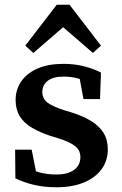

<svg xmlns="http://www.w3.org/2000/svg" viewBox="-20 -778 515 812"><path d="M218 14Q166 14 122.5 3.5Q79 -7 45 -24L44 -145H114L138 -23L89 -22V-72Q115 -58 147 -49Q179 -40 218 -40Q253 -40 275.5 -49.5Q298 -59 309 -75.5Q320 -92 320 -113Q320 -142 298.5 -159.5Q277 -177 227 -193L191 -204Q147 -219 114 -238.5Q81 -258 63.5 -286.5Q46 -315 46 -355Q46 -399 70 -434Q94 -469 139.5 -488.5Q185 -508 249 -508Q294 -508 334 -498Q374 -488 407 -471L403 -359H333L312 -473H355V-427Q331 -441 305.5 -447.5Q280 -454 249 -454Q204 -454 181.5 -436Q159 -418 159 -389Q159 -362 179 -345.5Q199 -329 251 -312L281 -303Q332 -287 366.5 -265.5Q401 -244 418.5 -215Q436 -186 436 -146Q436 -99 410 -63Q384 -27 335.5 -6.5Q287 14 218 14ZM373 -554 203 -701H291L121 -554L87 -585L220 -758H274L407 -585Z"/></svg>

Font: Source Serif 4 SemiBold
Style: Regular
Weight: 600
Designer: Frank Grießhammer
Foundry: Adobe Systems Incorporated
Version: Version 4.004;hotconv 1.0.116;makeotfexe 2.5.65601